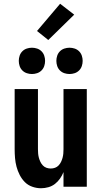

<svg xmlns="http://www.w3.org/2000/svg" viewBox="-20 -994 540 1022"><path d="M198 8Q175 8 152 0Q129 -8 112.5 -24.5Q96 -41 85 -62.5Q74 -84 68 -106.5Q62 -129 60 -152.5Q58 -176 58 -200V-520H182V-200Q182 -188 183 -176.5Q184 -165 187 -154Q190 -143 195 -132.5Q200 -122 208 -113.5Q216 -105 227 -101Q238 -97 250 -97Q262 -97 273 -101Q284 -105 292 -113.5Q300 -122 305 -132.5Q310 -143 313 -154Q316 -165 317 -176.5Q318 -188 318 -200V-520H442V0H318V-78Q311 -60 299.5 -43.5Q288 -27 272.5 -15Q257 -3 237.5 2.5Q218 8 198 8ZM350 -600Q336 -600 322.5 -604.5Q309 -609 299 -619Q289 -629 284.5 -642.5Q280 -656 280 -670Q280 -684 284.5 -697.5Q289 -711 299 -721Q309 -731 322.5 -735.5Q336 -740 350 -740Q364 -740 377.5 -735.5Q391 -731 401 -721Q411 -711 415.5 -697.5Q420 -684 420 -670Q420 -656 415.5 -642.5Q411 -629 401 -619Q391 -609 377.5 -604.5Q364 -600 350 -600ZM150 -600Q136 -600 122.5 -604.5Q109 -609 99 -619Q89 -629 84.5 -642.5Q80 -656 80 -670Q80 -684 84.5 -697.5Q89 -711 99 -721Q109 -731 122.5 -735.5Q136 -740 150 -740Q164 -740 177.5 -735.5Q191 -731 201 -721Q211 -711 215.5 -697.5Q220 -684 220 -670Q220 -656 215.5 -642.5Q211 -629 201 -619Q191 -609 177.5 -604.5Q164 -600 150 -600ZM237 -781 177 -829 300 -974 375 -916Z"/></svg>

Font: Iosevka Curly Extrabold
Style: Regular
Weight: 800
Monospace: yes
Designer: Belleve Invis
Foundry: Belleve Invis
Version: Version 22.1.2; ttfautohint (v1.8.4)